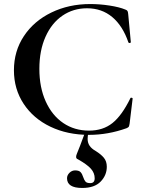

<svg xmlns="http://www.w3.org/2000/svg" viewBox="-20 -656 721 951"><path d="M600 -609Q609 -606 611.5 -601.5Q614 -597 615 -586L628 -447Q628 -444 623 -443Q618 -442 616 -446Q588 -528 536 -571.5Q484 -615 411 -615Q343 -615 289.5 -578.5Q236 -542 205.5 -474Q175 -406 175 -315Q175 -223 206.5 -153.5Q238 -84 293.5 -46.5Q349 -9 421 -9Q490 -9 537 -46.5Q584 -84 626 -170Q627 -173 632 -172Q637 -171 637 -168L622 -44Q620 -32 618 -28.5Q616 -25 607 -21Q515 12 421 12Q314 12 229.5 -28.5Q145 -69 97 -142Q49 -215 49 -308Q49 -403 98.5 -477.5Q148 -552 234.5 -594Q321 -636 427 -636Q474 -636 522.5 -628.5Q571 -621 600 -609ZM414 32Q414 51 423.5 65.5Q433 80 454 92Q480 108 494.5 125.5Q509 143 509 170Q509 212 478.5 243.5Q448 275 387 275Q312 275 312 227Q312 212 324 200Q336 188 352 188Q371 188 379 196.5Q387 205 392 221Q397 236 403.5 243.5Q410 251 427 251Q449 251 449 227Q449 201 430.5 180Q412 159 366 133Q357 130 357 121Q357 114 361 105Q376 69 393 22Q394 21 401 1L418 2Q414 17 414 32Z"/></svg>

Font: Cormorant Garamond
Style: Bold
Weight: 700
Designer: Christian Thalmann (Catharsis Fonts)
Foundry: Catharsis Fonts
Version: Version 4.000